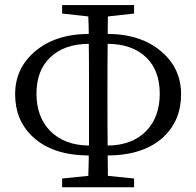

<svg xmlns="http://www.w3.org/2000/svg" viewBox="-20 -745 792 774"><path d="M230.5 9.8V-25.4L335.9 -36.1Q337.9 -90.8 337.9 -118.2Q191.4 -119.1 112.3 -193.4Q41 -259.8 41 -365.2Q41 -467.8 118.2 -535.2Q200.2 -607.4 337.9 -608.4Q337.9 -631.8 335.9 -678.7L230.5 -690.4V-724.6H520.5V-690.4L415 -678.7L414.1 -608.4Q550.8 -607.4 632.8 -535.2Q710 -467.8 710 -365.2Q710 -259.8 639.6 -193.4Q560.5 -119.1 414.1 -118.2L415 -36.1L520.5 -25.4V9.8ZM338.9 -158.2Q338.9 -244.1 338.9 -329.1V-382.8Q338.9 -506.8 337.9 -568.4Q237.3 -567.4 181.6 -512.7Q127 -460 127 -367.2Q127 -274.4 181.6 -217.8Q239.3 -159.2 338.9 -158.2ZM414.1 -158.2Q513.7 -159.2 570.3 -217.8Q624 -274.4 624 -367.2Q624 -460 570.3 -512.7Q514.6 -567.4 414.1 -568.4Q413.1 -507.8 413.1 -385.7V-329.1Q413.1 -216.8 414.1 -158.2Z"/></svg>

Font: Bpmf GenYo Min R
Style: R
Weight: 400
Foundry: But Ko
Version: Version 1.320